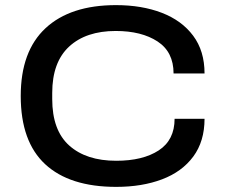

<svg xmlns="http://www.w3.org/2000/svg" viewBox="-20 -718 877 750"><path d="M434 12Q252 12 156.5 -76.5Q61 -165 61 -343Q61 -518 158 -608Q255 -698 433 -698Q534 -698 612 -668Q690 -638 734.5 -578.5Q779 -519 779 -431H658Q658 -515 595.5 -556Q533 -597 432 -597Q316 -597 250 -536Q184 -475 184 -355V-331Q184 -209 250.5 -149.5Q317 -90 434 -90Q538 -90 600 -130.5Q662 -171 662 -254H779Q779 -166 735 -106.5Q691 -47 613 -17.5Q535 12 434 12Z"/></svg>

Font: Archivo SemiExpanded Medium
Style: Regular
Weight: 500
Width: 6
Designer: Hector Gatti
Foundry: Omnibus-Type
Version: Version 2.001; ttfautohint (v1.8.3)